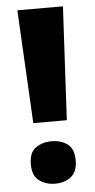

<svg xmlns="http://www.w3.org/2000/svg" viewBox="-53 -747 394 793"><g transform="rotate(-5 144.0 -350.5)"><path d="M214 -244H75L50 -714H239ZM50 -75Q50 -124 77.5 -143.5Q105 -163 144 -163Q182 -163 209 -143.5Q236 -124 236 -75Q236 -28 209 -7.5Q182 13 144 13Q105 13 77.5 -7.5Q50 -28 50 -75Z"/></g></svg>

Font: Noto Sans Myanmar ExtraBold
Style: Regular
Weight: 800
Designer: Monotype Design Team
Foundry: Monotype Imaging Inc.
Version: Version 2.107; ttfautohint (v1.8.4.7-5d5b)